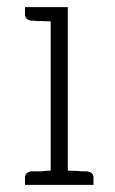

<svg xmlns="http://www.w3.org/2000/svg" viewBox="-20 -518 322 538"><path d="M222 -38H217H209C206 -38 201 -39 194 -39C187 -39 179 -40 170 -40V-498H122H50V-478C50 -467 57 -461 70 -460H75C77 -460 80 -459 83 -459H98C105 -459 113 -458 122 -458V-40C111 -40 101 -38 93 -38H76H70C57 -37 50 -31 50 -20V0H122H170H242V-20C242 -31 235 -37 222 -38Z"/></svg>

Font: SVN-Aleo
Style: Light
Weight: 300
Designer: Alessio Laiso
Version: Version 1.2.2